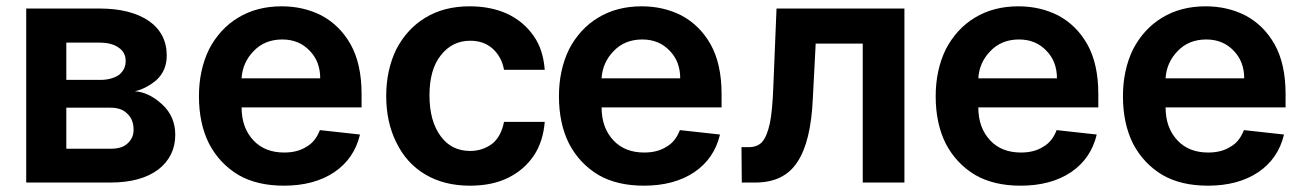

<svg xmlns="http://www.w3.org/2000/svg" viewBox="-20 -575 4130 608"><path d="M295 -548Q393 -548 451 -509Q508 -469 508 -399Q508 -352 476 -322Q443 -294 407 -286Q452 -283 494 -244Q535 -206 535 -148Q535 -80 481 -38Q426 3 330 3H63V-548ZM330 -104Q366 -104 383 -120Q403 -137 403 -164Q403 -197 383 -215Q365 -234 330 -234H190V-104ZM298 -322Q333 -322 357 -338Q378 -355 378 -382Q378 -409 356 -424Q334 -440 295 -440H190V-322Z M735 -21Q675 -57 642 -120Q610 -184 610 -270Q610 -353 642 -419Q676 -484 734 -519Q793 -555 872 -555Q941 -555 998 -526Q1056 -495 1090 -435Q1125 -373 1125 -277V-235H745Q745 -170 783 -130Q819 -92 880 -92Q922 -92 950 -110Q979 -126 993 -163L1120 -149Q1102 -73 1039 -30Q975 13 879 13Q794 13 735 -21ZM994 -327Q994 -380 961 -414Q927 -450 874 -450Q818 -450 783 -413Q748 -377 745 -327Z M1326 -23Q1267 -58 1235 -124Q1203 -188 1203 -271Q1203 -353 1235 -419Q1269 -484 1327 -519Q1386 -555 1467 -555Q1535 -555 1587 -531Q1639 -506 1670 -461Q1700 -419 1705 -354H1576Q1569 -394 1541 -420Q1513 -446 1469 -446Q1412 -446 1376 -400Q1340 -355 1340 -273Q1340 -191 1376 -143Q1410 -97 1469 -97Q1508 -97 1539 -120Q1567 -143 1576 -189H1705Q1700 -127 1671 -83Q1640 -37 1589 -12Q1539 13 1468 13Q1386 13 1326 -23Z M1875 -21Q1815 -57 1782 -120Q1750 -184 1750 -270Q1750 -353 1782 -419Q1816 -484 1874 -519Q1933 -555 2012 -555Q2081 -555 2138 -526Q2196 -495 2230 -435Q2265 -373 2265 -277V-235H1885Q1885 -170 1923 -130Q1959 -92 2020 -92Q2062 -92 2090 -110Q2119 -126 2133 -163L2260 -149Q2242 -73 2179 -30Q2115 13 2019 13Q1934 13 1875 -21ZM2134 -327Q2134 -380 2101 -414Q2067 -450 2014 -450Q1958 -450 1923 -413Q1888 -377 1885 -327Z M2351 -109Q2378 -109 2393 -125Q2409 -143 2418 -185Q2426 -223 2429 -304L2439 -548H2844V3H2712V-437H2563L2554 -264Q2548 -126 2505 -62Q2463 3 2372 3H2329L2328 -109Z M3068 -21Q3008 -57 2975 -120Q2943 -184 2943 -270Q2943 -353 2975 -419Q3009 -484 3067 -519Q3126 -555 3205 -555Q3274 -555 3331 -526Q3389 -495 3423 -435Q3458 -373 3458 -277V-235H3078Q3078 -170 3116 -130Q3152 -92 3213 -92Q3255 -92 3283 -110Q3312 -126 3326 -163L3453 -149Q3435 -73 3372 -30Q3308 13 3212 13Q3127 13 3068 -21ZM3327 -327Q3327 -380 3294 -414Q3260 -450 3207 -450Q3151 -450 3116 -413Q3081 -377 3078 -327Z M3661 -21Q3601 -57 3568 -120Q3536 -184 3536 -270Q3536 -353 3568 -419Q3602 -484 3660 -519Q3719 -555 3798 -555Q3867 -555 3924 -526Q3982 -495 4016 -435Q4051 -373 4051 -277V-235H3671Q3671 -170 3709 -130Q3745 -92 3806 -92Q3848 -92 3876 -110Q3905 -126 3919 -163L4046 -149Q4028 -73 3965 -30Q3901 13 3805 13Q3720 13 3661 -21ZM3920 -327Q3920 -380 3887 -414Q3853 -450 3800 -450Q3744 -450 3709 -413Q3674 -377 3671 -327Z"/></svg>

Font: Sinter Bold
Style: Regular
Weight: 700
Foundry: Adobe & rsms
Version: Version 1.000